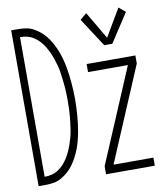

<svg xmlns="http://www.w3.org/2000/svg" viewBox="-84 -823 768 892"><g transform="rotate(-10 300.0 -376.5)"><path d="M440 -592 352 -727 383 -753 459 -624 535 -753 566 -727 478 -592ZM26 0V-735H61Q80 -735 99 -731.5Q118 -728 135 -718Q152 -708 166.5 -695Q181 -682 192.5 -666Q204 -650 213 -632.5Q222 -615 229 -597Q236 -579 241 -560Q246 -541 249.5 -522Q253 -503 255.5 -484Q258 -465 259.5 -445.5Q261 -426 262 -406.5Q263 -387 263 -368Q263 -348 262 -328.5Q261 -309 259.5 -289.5Q258 -270 255.5 -251Q253 -232 249.5 -213Q246 -194 241 -175Q236 -156 229 -138Q222 -120 213 -102.5Q204 -85 192.5 -69Q181 -53 166.5 -40Q152 -27 135 -17Q118 -7 99 -3.5Q80 0 61 0ZM61 -38Q78 -38 94.5 -42Q111 -46 125.5 -55.5Q140 -65 151.5 -77.5Q163 -90 172 -104.5Q181 -119 188 -134.5Q195 -150 200.5 -166Q206 -182 210.5 -198.5Q215 -215 217.5 -232Q220 -249 222 -265.5Q224 -282 225.5 -299Q227 -316 227.5 -333Q228 -350 228 -368Q228 -385 227.5 -402Q227 -419 225.5 -436Q224 -453 222 -469.5Q220 -486 217.5 -503Q215 -520 210.5 -536.5Q206 -553 200.5 -569Q195 -585 188 -600.5Q181 -616 172 -630.5Q163 -645 151.5 -657.5Q140 -670 125.5 -679.5Q111 -689 94.5 -693Q78 -697 61 -697ZM344 0V-38L532 -482H344V-520H574V-482L386 -38H574V0Z"/></g></svg>

Font: Iosevka SS04 XLt Ex
Style: Regular
Weight: 200
Width: 7
Monospace: yes
Designer: Belleve Invis
Foundry: Belleve Invis
Version: Version 19.0.0; ttfautohint (v1.8.4)